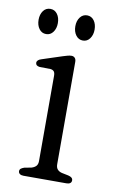

<svg xmlns="http://www.w3.org/2000/svg" viewBox="-75 -660 423 702"><g transform="rotate(10 136.5 -309.0)"><path d="M177.5 -443V-63Q177.5 -50.5 183.5 -43.8Q189.5 -37 200 -34.5L224.5 -29.5Q233 -27.5 237.2 -23.8Q241.5 -20 241.5 -14Q241.5 -7.5 236.8 -3.8Q232 0 223 0H63Q54.5 0 49.5 -3.8Q44.5 -7.5 44.5 -14Q44.5 -20 49 -23.5Q53.5 -27 61 -29.5L87 -34.5Q97.5 -37.5 103.8 -44Q110 -50.5 110 -63V-379.5Q110 -390.5 105.8 -395.5Q101.5 -400.5 92.5 -401.5L52.5 -402Q45 -403 41.2 -406.2Q37.5 -409.5 37.5 -415Q37.5 -420.5 41.8 -424.5Q46 -428.5 54.5 -431L129.5 -455.5Q139 -458.5 146.5 -460.5Q154 -462.5 160.5 -462.5Q168 -462.5 172.8 -457.5Q177.5 -452.5 177.5 -443ZM54.7 -524.5Q38.3 -524.5 28.5 -538Q18.7 -551.5 18.7 -571.5Q18.7 -591.5 28.5 -604.8Q38.3 -618 54.7 -618Q70.7 -618 80.5 -604.8Q90.3 -591.5 90.3 -571Q90.3 -551.5 80.5 -538Q70.7 -524.5 54.7 -524.5ZM191.1 -524.5Q175.1 -524.5 165.1 -538Q155.1 -551.5 155.1 -571.5Q155.1 -591.5 165.1 -604.8Q175.1 -618 191.1 -618Q207.1 -618 216.9 -604.8Q226.7 -591.5 226.7 -571Q226.7 -551.5 216.9 -538Q207.1 -524.5 191.1 -524.5Z"/></g></svg>

Font: Fraunces 48pt Soft Wonky Light
Style: Regular
Weight: 300
Version: Version 1.000;[b76b70a41]